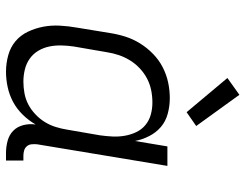

<svg xmlns="http://www.w3.org/2000/svg" viewBox="-109 -701 818 640"><g transform="rotate(90 300.0 -381.0)"><path d="M219 8Q191 8 164 0.5Q137 -7 117 -24Q97 -41 85.5 -65.5Q74 -90 69 -116.5Q64 -143 65.5 -171.5Q67 -200 72 -228L90 -338Q94 -364 102 -389.5Q110 -415 124.5 -438.5Q139 -462 159.5 -482Q180 -502 204.5 -514.5Q229 -527 255 -532.5Q281 -538 307 -538Q334 -538 359.5 -531Q385 -524 403.5 -508Q422 -492 433.5 -469.5Q445 -447 450 -422L468 -530H533L461 -96Q460 -86 461 -77Q462 -68 467.5 -61.5Q473 -55 481.5 -52.5Q490 -50 499 -50H515V8H490Q469 8 449 2.5Q429 -3 415.5 -16.5Q402 -30 397 -50Q392 -70 395 -91Q382 -68 362.5 -48Q343 -28 319.5 -15.5Q296 -3 270 2.5Q244 8 219 8ZM252 -50Q271 -50 290.5 -53.5Q310 -57 327.5 -66Q345 -75 360.5 -89.5Q376 -104 386.5 -121Q397 -138 403 -157Q409 -176 412 -195L431 -305Q434 -326 435 -347Q436 -368 432.5 -388Q429 -408 420.5 -426Q412 -444 397 -456.5Q382 -469 362.5 -474.5Q343 -480 322 -480Q301 -480 281 -476Q261 -472 242.5 -462.5Q224 -453 208 -438Q192 -423 181 -405Q170 -387 163.5 -367.5Q157 -348 154 -328L135 -218Q132 -198 131.5 -177Q131 -156 135 -136.5Q139 -117 149 -100Q159 -83 175 -71.5Q191 -60 211 -55Q231 -50 252 -50ZM354 -594 240 -730 296 -770 400 -626Z"/></g></svg>

Font: Iosevka Slab Light Extended
Style: Italic
Weight: 300
Width: 7
Italic angle: -9°
Monospace: yes
Designer: Belleve Invis
Foundry: Belleve Invis
Version: Version 11.1.0; ttfautohint (v1.8.3)